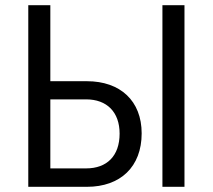

<svg xmlns="http://www.w3.org/2000/svg" viewBox="-20 -720 820 740"><path d="M89 0H315C444 0 526 -77 526 -206C526 -331 444 -407 315 -407H174V-700H89ZM312 -71H174V-337H312C392 -337 441 -288 441 -205C441 -119 392 -71 312 -71ZM606 0H691V-700H606Z"/></svg>

Font: Finlandica
Style: Regular
Weight: 400
Designer: Niklas Ekholm, Juho Hiilivirta, Jaakko Suomalainen
Foundry: Helsinki Type Studio
Version: Version 2.000;Glyphs 3.2 (3202)